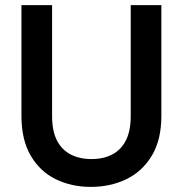

<svg xmlns="http://www.w3.org/2000/svg" viewBox="-20 -720 715 752"><path d="M336 12Q260 12 198.5 -18Q137 -48 100.5 -110Q64 -172 64 -266V-700H184V-265Q184 -208 202.5 -171Q221 -134 256 -115.5Q291 -97 338 -97Q386 -97 420.5 -115.5Q455 -134 473.5 -171Q492 -208 492 -265V-700H612V-266Q612 -172 574.5 -110Q537 -48 474.5 -18Q412 12 336 12Z"/></svg>

Font: DM Sans 10pt SemiBold
Style: Regular
Weight: 600
Version: Version 4.004;gftools[0.9.30]